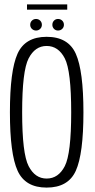

<svg xmlns="http://www.w3.org/2000/svg" viewBox="-20 -847 430 871"><path d="M191.5 4Q289.5 4 324 -72.5Q358.5 -149 358.5 -337.5Q358.5 -525.5 324 -602.8Q289.5 -680 191.5 -680Q94 -680 59.5 -603.2Q25 -526.5 25 -337.5Q25 -149 59.8 -72.5Q94.5 4 191.5 4ZM191.5 -37Q139 -37 109.8 -93.5Q80.5 -150 80.5 -337.5Q80.5 -525.5 109.8 -582Q139 -638.5 191.5 -638.5Q245 -638.5 274 -582Q303 -525.5 303 -337.5Q303 -150 274 -93.5Q245 -37 191.5 -37ZM143.5 -708.5Q154.5 -708.5 162.2 -716Q170 -723.5 170 -734.5Q170 -746 162.2 -753.5Q154.5 -761 143.5 -761Q132.5 -761 124.8 -753.5Q117 -746 117 -734.5Q117 -723.5 124.8 -716Q132.5 -708.5 143.5 -708.5ZM243 -708.5Q254.5 -708.5 262.2 -716Q270 -723.5 270 -734.5Q270 -746 262.2 -753.5Q254.5 -761 243 -761Q232.5 -761 225 -753.5Q217.5 -746 217.5 -734.5Q217.5 -723.5 225 -716Q232.5 -708.5 243 -708.5ZM102.5 -803H285V-827H102.5Z"/></svg>

Font: Anybody Condensed Light
Style: Regular
Weight: 300
Width: 3
Designer: Tyler Finck
Foundry: Etcetera Type Company
Version: Version 1.113;gftools[0.9.25]